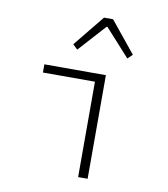

<svg xmlns="http://www.w3.org/2000/svg" viewBox="-83 -807 765 876"><g transform="rotate(10 300.0 -368.5)"><path d="M338 0V-442H97V-480H382V0ZM233 -572 211 -593 328 -737H370L487 -593L465 -572L351 -698H347Z"/></g></svg>

Font: Source Code Pro Light
Style: Regular
Weight: 300
Monospace: yes
Designer: Paul D. Hunt, Teo Tuominen
Foundry: Adobe Systems Incorporated
Version: Version 2.030;PS 1.000;hotconv 16.6.51;makeotf.lib2.5.65220